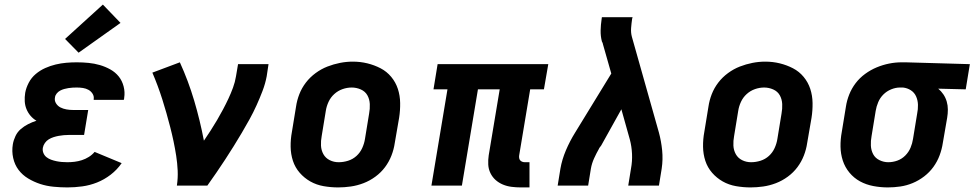

<svg xmlns="http://www.w3.org/2000/svg" viewBox="-20 -810 4253 838"><path d="M274 8Q244 8 213.5 5Q183 2 155.5 -7Q128 -16 103 -31Q78 -46 61 -68.5Q44 -91 37.5 -120.5Q31 -150 36 -180Q39 -198 47.5 -216Q56 -234 70.5 -246.5Q85 -259 102.5 -268Q120 -277 139 -283Q124 -292 113 -305Q102 -318 95.5 -334Q89 -350 88 -368Q87 -386 90 -405Q94 -427 105.5 -449Q117 -471 136 -487Q155 -503 177.5 -513Q200 -523 223 -528.5Q246 -534 269 -536Q292 -538 315 -538Q341 -538 366.5 -535.5Q392 -533 416 -526Q440 -519 461.5 -507Q483 -495 498 -476.5Q513 -458 519.5 -433Q526 -408 522 -383Q522 -380 521.5 -378Q521 -376 520 -374H389Q389 -375 389 -375.5Q389 -376 389 -377Q391 -390 384 -401Q377 -412 366 -418Q355 -424 342 -426Q329 -428 315 -428Q306 -428 297 -427.5Q288 -427 278.5 -425.5Q269 -424 260 -421.5Q251 -419 242.5 -414.5Q234 -410 227.5 -402Q221 -394 220 -385Q217 -371 224.5 -359Q232 -347 244 -341Q256 -335 270 -332.5Q284 -330 298 -330H365L347 -221H280Q269 -221 258 -220Q247 -219 236 -217Q225 -215 214 -211.5Q203 -208 193 -202Q183 -196 176 -186Q169 -176 167 -165Q165 -153 169.5 -142Q174 -131 183 -124Q192 -117 203 -113Q214 -109 226 -106.5Q238 -104 250 -103Q262 -102 274 -102Q290 -102 306 -104Q322 -106 337.5 -111Q353 -116 367.5 -125Q382 -134 393 -147L511 -98Q491 -69 463 -47.5Q435 -26 403.5 -13.5Q372 -1 339 3.5Q306 8 274 8ZM323 -580 264 -640 429 -790 506 -710Z M752 0Q757 -33 755.5 -65.5Q754 -98 749 -130Q744 -162 737.5 -193Q731 -224 723 -255Q715 -286 706.5 -316Q698 -346 688.5 -376Q679 -406 668 -435.5Q657 -465 645 -493L765 -538Q802 -457 827.5 -371Q853 -285 870 -196Q885 -218 899.5 -240.5Q914 -263 927.5 -286Q941 -309 953.5 -332.5Q966 -356 977 -379.5Q988 -403 997 -427.5Q1006 -452 1010 -477L1019 -530H1152L1144 -477Q1138 -445 1126 -413.5Q1114 -382 1100 -351Q1086 -320 1069.5 -290Q1053 -260 1035.5 -230.5Q1018 -201 1000 -172Q982 -143 963 -114Q944 -85 924.5 -56.5Q905 -28 885 0Z M1456 8Q1424 8 1392.5 2.5Q1361 -3 1334.5 -18Q1308 -33 1288 -56Q1268 -79 1258.5 -108Q1249 -137 1248.5 -169.5Q1248 -202 1254 -234L1272 -344Q1276 -372 1286.5 -399Q1297 -426 1315 -449.5Q1333 -473 1357.5 -491Q1382 -509 1409 -519.5Q1436 -530 1464 -535.5Q1492 -541 1520 -541Q1553 -541 1583.5 -533.5Q1614 -526 1641 -512Q1668 -498 1687.5 -474.5Q1707 -451 1716.5 -422Q1726 -393 1726.5 -360.5Q1727 -328 1722 -296L1703 -186Q1699 -158 1688.5 -131Q1678 -104 1660.5 -80.5Q1643 -57 1618.5 -39Q1594 -21 1566.5 -10.5Q1539 0 1511 4Q1483 8 1456 8ZM1458 -102Q1479 -102 1499.5 -108.5Q1520 -115 1536 -129.5Q1552 -144 1561 -164Q1570 -184 1573 -204L1591 -314Q1595 -335 1594 -356Q1593 -377 1583.5 -394Q1574 -411 1555 -419.5Q1536 -428 1515 -428Q1495 -428 1475 -421Q1455 -414 1439 -399.5Q1423 -385 1414 -365.5Q1405 -346 1402 -326L1384 -216Q1380 -195 1381 -174.5Q1382 -154 1391.5 -137Q1401 -120 1419 -111Q1437 -102 1458 -102Z M2253 8Q2233 8 2213 5.5Q2193 3 2175 -4.5Q2157 -12 2143 -24.5Q2129 -37 2120.5 -54.5Q2112 -72 2111 -92Q2110 -112 2113 -132L2161 -420H2066L1996 0H1863L1933 -420H1872L1890 -530H2373L2354 -420H2294L2246 -132Q2245 -126 2246 -120Q2247 -114 2250.5 -110Q2254 -106 2259.5 -104Q2265 -102 2271 -102H2291V8Z M2414 0 2426 -74Q2433 -114 2450 -154Q2467 -194 2490 -231L2648 -489L2611 -619Q2611 -622 2609.5 -624Q2608 -626 2607 -629Q2601 -652 2601.5 -677Q2602 -702 2606 -728L2607 -735H2741L2739 -728Q2736 -708 2734.5 -687.5Q2733 -667 2738 -649L2856 -231Q2866 -194 2870 -154Q2874 -114 2868 -74L2856 0H2722L2734 -74Q2740 -106 2738.5 -138.5Q2737 -171 2729 -201L2692 -333L2604 -175Q2602 -172 2599.5 -169Q2597 -166 2595 -163V-162Q2583 -141 2573 -119Q2563 -97 2559 -74L2547 0Z M3256 8Q3224 8 3192.5 2.5Q3161 -3 3134.5 -18Q3108 -33 3088 -56Q3068 -79 3058.5 -108Q3049 -137 3048.5 -169.5Q3048 -202 3054 -234L3072 -344Q3076 -372 3086.5 -399Q3097 -426 3115 -449.5Q3133 -473 3157.5 -491Q3182 -509 3209 -519.5Q3236 -530 3264 -535.5Q3292 -541 3320 -541Q3353 -541 3383.5 -533.5Q3414 -526 3441 -512Q3468 -498 3487.5 -474.5Q3507 -451 3516.5 -422Q3526 -393 3526.5 -360.5Q3527 -328 3522 -296L3503 -186Q3499 -158 3488.5 -131Q3478 -104 3460.5 -80.5Q3443 -57 3418.5 -39Q3394 -21 3366.5 -10.5Q3339 0 3311 4Q3283 8 3256 8ZM3258 -102Q3279 -102 3299.5 -108.5Q3320 -115 3336 -129.5Q3352 -144 3361 -164Q3370 -184 3373 -204L3391 -314Q3395 -335 3394 -356Q3393 -377 3383.5 -394Q3374 -411 3355 -419.5Q3336 -428 3315 -428Q3295 -428 3275 -421Q3255 -414 3239 -399.5Q3223 -385 3214 -365.5Q3205 -346 3202 -326L3184 -216Q3180 -195 3181 -174.5Q3182 -154 3191.5 -137Q3201 -120 3219 -111Q3237 -102 3258 -102Z M3855 8Q3823 8 3791.5 2Q3760 -4 3733.5 -18.5Q3707 -33 3687.5 -56.5Q3668 -80 3658.5 -109Q3649 -138 3648.5 -170Q3648 -202 3654 -234L3672 -344Q3676 -371 3686.5 -397.5Q3697 -424 3714.5 -447Q3732 -470 3756 -487.5Q3780 -505 3806.5 -516Q3833 -527 3860.5 -532.5Q3888 -538 3915 -538Q3920 -538 3924 -538Q3928 -538 3933 -538L4213 -530L4195 -420L4075 -423Q4088 -412 4097.5 -398Q4107 -384 4112 -367Q4117 -350 4117 -332Q4117 -314 4114 -296L4095 -186Q4091 -159 4081 -132Q4071 -105 4054 -81.5Q4037 -58 4013.5 -40Q3990 -22 3963.5 -11Q3937 0 3909.5 4Q3882 8 3855 8ZM3857 -102Q3877 -102 3896.5 -109Q3916 -116 3931 -131Q3946 -146 3954 -165Q3962 -184 3965 -204L3983 -314Q3987 -333 3986.5 -352.5Q3986 -372 3978.5 -389Q3971 -406 3955.5 -416Q3940 -426 3921 -428H3915Q3913 -428 3911.5 -428Q3910 -428 3908 -428Q3889 -428 3869.5 -420Q3850 -412 3835.5 -397.5Q3821 -383 3813 -364Q3805 -345 3802 -326L3784 -216Q3780 -195 3781 -174.5Q3782 -154 3791 -137Q3800 -120 3818.5 -111Q3837 -102 3857 -102Z"/></svg>

Font: Iosevka Curly XBdEx
Style: Italic
Weight: 800
Width: 7
Italic angle: -9°
Monospace: yes
Designer: Belleve Invis
Foundry: Belleve Invis
Version: Version 11.1.0; ttfautohint (v1.8.3)